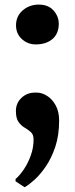

<svg xmlns="http://www.w3.org/2000/svg" viewBox="-20 -554 319 815"><path d="M132 -365.5Q97.5 -365.5 72.8 -388.2Q48 -411 48 -446.5Q48 -485.5 76.5 -510Q105 -534.5 144.5 -534.5Q185 -534.5 207.2 -509.5Q229.5 -484.5 229.5 -453Q229.5 -411.5 202.8 -388.5Q176 -365.5 132 -365.5ZM84 240.5 46 215.5V206Q64.5 190 82 163.8Q99.5 137.5 111 105Q122.5 72.5 122.5 38.5Q122.5 17 111 6.8Q99.5 -3.5 84.8 -12Q70 -20.5 58.8 -36Q47.5 -51.5 47.5 -83Q47.5 -116 71 -138.5Q94.5 -161 129.5 -161H135Q158 -161 180 -147Q202 -133 216.5 -106.5Q231 -80 231 -42Q231 20 214.8 68.8Q198.5 117.5 174.5 152.5Q150.5 187.5 126 209.5Q101.5 231.5 85 240.5Z"/></svg>

Font: Merriweather 60pt Black
Style: Regular
Weight: 900
Version: Version 2.100